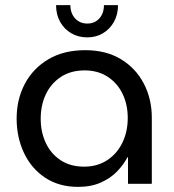

<svg xmlns="http://www.w3.org/2000/svg" viewBox="-20 -718 678 750"><path d="M285 12Q211 12 157 -23.5Q103 -59 74 -120Q45 -181 45 -255Q45 -330 77 -390.5Q109 -451 169 -486.5Q229 -522 313 -522Q394 -522 452 -487Q510 -452 541.5 -392Q573 -332 573 -258V0H480V-104H478Q463 -75 437.5 -48.5Q412 -22 374 -5Q336 12 285 12ZM309 -67Q359 -67 397.5 -91.5Q436 -116 457.5 -159.5Q479 -203 479 -257Q479 -310 458.5 -352Q438 -394 400 -418.5Q362 -443 311 -443Q257 -443 218.5 -418Q180 -393 159.5 -350.5Q139 -308 139 -254Q139 -202 159 -159.5Q179 -117 217 -92Q255 -67 309 -67ZM321 -572Q286 -572 258.5 -588Q231 -604 215 -632.5Q199 -661 199 -698H255Q255 -666 273.5 -646Q292 -626 321 -626Q350 -626 368 -646Q386 -666 386 -698H441Q441 -661 425 -632.5Q409 -604 382 -588Q355 -572 321 -572Z"/></svg>

Font: MuseoModerno Thin
Style: Regular
Weight: 400
Version: Version 1.003